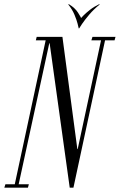

<svg xmlns="http://www.w3.org/2000/svg" viewBox="-81 -870 555 890"><path d="M378 -850.2 381.9 -849.9Q353.6 -827 332.7 -802.3Q311.8 -777.6 299.8 -759.8Q287.9 -742 285.9 -738.4H283.9L293.6 -785.2Q295.6 -787.9 306.6 -798.9Q317.6 -810 336 -824.4Q354.4 -838.9 378 -850.2ZM238.8 -850.2Q266.9 -833.4 280.8 -811.1Q294.6 -788.9 295.6 -785.2L285.9 -738.4H283.9Q283.2 -742 278.8 -759.8Q274.4 -777.6 264 -802.3Q253.6 -827 234.9 -849.9ZM242.2 0H259.4L409.4 -699H390.8L279.2 -179.1H277.5L208.4 -699H134.1L-15.9 0H2.1L147.4 -669.5H149.1ZM347.6 -699 342.6 -683H450L454.4 -699ZM-55.9 -16 -60.9 0H48.4L52.8 -16ZM89.1 -699 85.1 -683H140.1L145.1 -699Z"/></svg>

Font: Emberly Black
Style: Italic
Weight: 900
Italic angle: -12°
Designer: Rajesh Rajput
Foundry: Rajesh Rajput
Version: Version 1.000